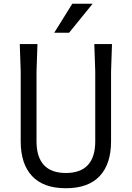

<svg xmlns="http://www.w3.org/2000/svg" viewBox="-20 -984 700 1020"><path d="M575 -750 570 -605V-233Q570 -113 509.5 -48.5Q449 16 330 16Q211 16 150.5 -48.5Q90 -113 90 -233V-605L85 -750H179L174 -605V-233Q174 -150 213 -107.5Q252 -65 330 -65Q408 -65 447 -107.5Q486 -150 486 -233V-605L481 -750ZM472 -964 347 -810H268L364 -964Z"/></svg>

Font: Farro Light
Style: Regular
Weight: 300
Designer: Aceler Chua
Foundry: Grayscale Limited
Version: Version 1.101